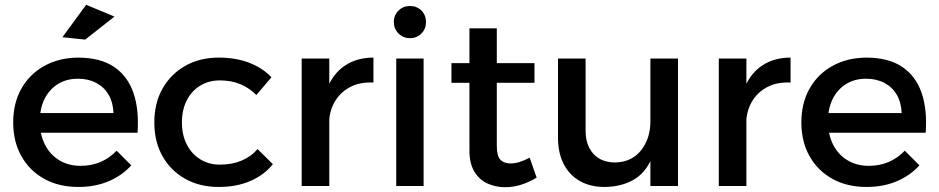

<svg xmlns="http://www.w3.org/2000/svg" viewBox="-20 -775 3912 800"><path d="M453 -304Q451 -349 432.5 -380.5Q414 -412 381 -429.5Q348 -447 305 -447Q257 -447 221.5 -425Q186 -403 166 -363.5Q146 -324 146 -271Q146 -214 167.5 -172Q189 -130 227.5 -107Q266 -84 316 -84Q405 -84 466 -147L527 -86Q488 -43 432 -19.5Q376 4 307 4Q225 4 164 -30Q103 -64 69 -124.5Q35 -185 35 -265Q35 -345 69 -405.5Q103 -466 164 -500Q225 -534 304 -535Q398 -535 455 -496.5Q512 -458 536 -388Q560 -318 553 -222H128V-304ZM339 -755 457 -706 335 -610 240 -620Z M1048 -379Q1020 -408 982 -424Q944 -440 896 -440Q850 -440 814 -418Q778 -396 758 -356.5Q738 -317 738 -265Q738 -213 758 -173.5Q778 -134 814 -111.5Q850 -89 896 -89Q946 -89 986 -105.5Q1026 -122 1053 -154L1117 -91Q1081 -46 1023.5 -21Q966 4 891 4Q812 4 751.5 -30Q691 -64 657 -124.5Q623 -185 623 -265Q623 -345 657 -405.5Q691 -466 751.5 -500.5Q812 -535 891 -535Q963 -535 1018.5 -513.5Q1074 -492 1111 -453Z M1536 -431Q1479 -434 1437.5 -411.5Q1396 -389 1373.5 -349Q1351 -309 1351 -257L1319 -261Q1319 -350 1345 -411Q1371 -472 1420 -503.5Q1469 -535 1536 -535ZM1237 -531H1352V0H1237Z M1631 -531H1745V0H1631ZM1688 -750Q1717 -750 1736 -731Q1755 -712 1755 -683Q1755 -655 1736 -635.5Q1717 -616 1688 -616Q1660 -616 1640.5 -635.5Q1621 -655 1621 -683Q1621 -712 1640.5 -731Q1660 -750 1688 -750Z M2050 -168Q2050 -125 2065 -109.5Q2080 -94 2107 -94Q2125 -94 2144.5 -100Q2164 -106 2187 -118L2216 -35Q2185 -16 2152 -5.5Q2119 5 2085 5Q2045 5 2011 -10.5Q1977 -26 1956.5 -60Q1936 -94 1936 -148V-657H2050ZM1861 -512H2207V-430H1861Z M2420 -231Q2420 -169 2453 -133.5Q2486 -98 2544 -98Q2613 -100 2651.5 -149Q2690 -198 2690 -270H2721Q2721 -172 2694 -112Q2667 -52 2617.5 -24.5Q2568 3 2500 4Q2439 4 2395.5 -21Q2352 -46 2328.5 -92Q2305 -138 2305 -201V-531H2420ZM2690 -531H2805V0H2690Z M3274 -431Q3217 -434 3175.5 -411.5Q3134 -389 3111.5 -349Q3089 -309 3089 -257L3057 -261Q3057 -350 3083 -411Q3109 -472 3158 -503.5Q3207 -535 3274 -535ZM2975 -531H3090V0H2975Z M3737 -304Q3735 -349 3716.5 -380.5Q3698 -412 3665 -429.5Q3632 -447 3589 -447Q3541 -447 3505.5 -425Q3470 -403 3450 -363.5Q3430 -324 3430 -271Q3430 -214 3451.5 -172Q3473 -130 3511.5 -107Q3550 -84 3600 -84Q3689 -84 3750 -147L3811 -86Q3772 -43 3716 -19.5Q3660 4 3591 4Q3509 4 3448 -30Q3387 -64 3353 -124.5Q3319 -185 3319 -265Q3319 -345 3353 -405.5Q3387 -466 3448 -500Q3509 -534 3588 -535Q3682 -535 3739 -496.5Q3796 -458 3820 -388Q3844 -318 3837 -222H3412V-304Z"/></svg>

Font: Alexandria
Style: Regular
Weight: 400
Designer: Mohamed Gaber
Foundry: Kief Type Foundry
Version: Version 5.100